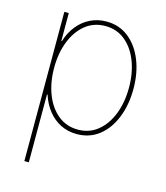

<svg xmlns="http://www.w3.org/2000/svg" viewBox="-113 -641 806 932"><g transform="rotate(15 290.5 -175.0)"><path d="M96.7 204.1V-545.9H119.1V-406.2H122.1Q136.2 -451.7 163.3 -484.9Q190.4 -518.1 227.3 -535.9Q264.2 -553.7 307.6 -553.7Q371.6 -553.7 418.7 -516.6Q465.8 -479.5 491.7 -415.5Q517.6 -351.6 517.6 -271.5Q517.6 -190.9 491.9 -126.7Q466.3 -62.5 419.2 -25.4Q372.1 11.7 307.6 11.7Q263.7 11.7 227.1 -6.3Q190.4 -24.4 163.6 -57.9Q136.7 -91.3 122.1 -136.7H119.1V204.1ZM307.6 -10.7Q365.2 -10.7 407.2 -45.2Q449.2 -79.6 472.2 -138.7Q495.1 -197.8 495.1 -271.5Q495.1 -345.2 472.2 -404.1Q449.2 -462.9 407.2 -497.1Q365.2 -531.2 307.6 -531.2Q250 -531.2 207.8 -497.1Q165.5 -462.9 142.3 -404.1Q119.1 -345.2 119.1 -271.5Q119.1 -197.8 142.1 -138.7Q165 -79.6 207.3 -45.2Q249.5 -10.7 307.6 -10.7Z"/></g></svg>

Font: Inter Thin
Style: Regular
Weight: 250
Designer: Rasmus Andersson
Foundry: rsms
Version: Version 4.001;git-66647c0bb